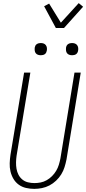

<svg xmlns="http://www.w3.org/2000/svg" viewBox="-20 -1199 551 1227"><path d="M199 8Q172 8 146 2Q120 -4 99.5 -19Q79 -34 66 -56Q53 -78 47 -103.5Q41 -129 42 -156Q43 -183 47 -210L134 -735H174L86 -204Q83 -183 82.5 -162Q82 -141 85.5 -120.5Q89 -100 98 -82.5Q107 -65 122.5 -52Q138 -39 158.5 -34Q179 -29 200 -29Q220 -29 240 -33Q260 -37 278.5 -47.5Q297 -58 312.5 -73.5Q328 -89 339 -107.5Q350 -126 356 -146Q362 -166 366 -186L456 -735H496L405 -180Q400 -155 392.5 -131Q385 -107 371.5 -85Q358 -63 338.5 -44.5Q319 -26 296 -14Q273 -2 248 3Q223 8 199 8ZM441 -846Q431 -846 422.5 -849Q414 -852 408.5 -859Q403 -866 402 -875.5Q401 -885 402 -895Q403 -901 406 -907Q409 -913 415 -917Q421 -921 427.5 -922.5Q434 -924 440 -924Q450 -924 458.5 -921Q467 -918 472.5 -911Q478 -904 479.5 -894.5Q481 -885 479 -875Q478 -869 475 -863Q472 -857 466.5 -853Q461 -849 454 -847.5Q447 -846 441 -846ZM241 -846Q231 -846 222.5 -849Q214 -852 208.5 -859Q203 -866 202 -875.5Q201 -885 202 -895Q203 -901 206 -907Q209 -913 215 -917Q221 -921 227.5 -922.5Q234 -924 240 -924Q250 -924 258.5 -921Q267 -918 272.5 -911Q278 -904 279.5 -894.5Q281 -885 279 -875Q278 -869 275 -863Q272 -857 266.5 -853Q261 -849 254 -847.5Q247 -846 241 -846ZM337 -1020 262 -1159 294 -1176 369 -1054 483 -1179 511 -1156 389 -1020Z"/></svg>

Font: Iosevka Term Curly XLt Obl
Style: Regular
Weight: 200
Italic angle: -9°
Designer: Belleve Invis
Foundry: Belleve Invis
Version: Version 32.3.0